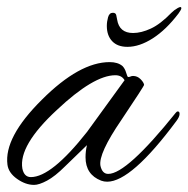

<svg xmlns="http://www.w3.org/2000/svg" viewBox="-29 -516 531 541"><path d="M67 5Q43 5 19 -12Q-5 -29 -8 -52Q-18 -129 89 -235Q195 -341 280 -341Q303 -341 316 -330Q323 -323 326.5 -311Q330 -299 332 -299Q336 -299 339 -300.5Q342 -302 346 -302Q358 -302 367 -293Q376 -284 377 -277Q378 -275 313 -178Q248 -83 254 -49Q259 -26 276 -26Q328 -26 466 -198Q469 -202 472 -202Q477 -202 477 -195Q477 -187 468 -175Q341 -4 273 -4Q264 -4 256 -7Q212 -24 212 -73Q212 -90 216 -107L154 -47Q126 -19 103.5 -7Q81 5 67 5ZM58 -17Q116 -17 216 -144L322 -290Q314 -304 296 -304Q235 -304 131 -206Q23 -106 34 -41Q39 -17 58 -17ZM330 -384Q302 -384 287 -400Q272 -416 272 -443Q272 -455 275.5 -467.5Q279 -480 289 -480Q297 -480 298.5 -473.5Q300 -467 301 -461Q307 -423 346 -423Q369 -423 396 -435.5Q423 -448 454 -480Q462 -488 472 -493.5Q482 -499 482 -493Q482 -489 474 -478Q439 -432 401.5 -408Q364 -384 330 -384Z"/></svg>

Font: Alex Brush
Style: Regular
Weight: 400
Designer: Robert E. Leuschke
Foundry: Robert E. Leuschke
Version: Version 1.111; ttfautohint (v1.8.4.7-5d5b)